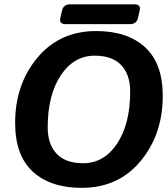

<svg xmlns="http://www.w3.org/2000/svg" viewBox="-20 -862 788 898"><path d="M287.1 -749Q255.4 -749 262.2 -778.3L270 -812.5Q276.9 -841.8 308.6 -841.8H608.4Q640.1 -841.8 633.3 -812.5L625.5 -778.3Q618.7 -749 586.9 -749ZM50.8 -286.6Q50.8 -467.3 154.8 -592Q258.8 -716.8 429.7 -716.8Q576.2 -716.8 658.7 -640.9Q741.2 -564.9 741.2 -413.6Q741.2 -232.9 637.2 -108.2Q533.2 16.6 362.3 16.6Q215.8 16.6 133.3 -59.3Q50.8 -135.3 50.8 -286.6ZM203.1 -266.1Q203.1 -188 244.6 -143.3Q286.1 -98.6 369.1 -98.6Q466.8 -98.6 527.8 -190.7Q588.9 -282.7 588.9 -434.1Q588.9 -512.2 547.4 -556.9Q505.9 -601.6 422.9 -601.6Q325.2 -601.6 264.2 -509.5Q203.1 -417.5 203.1 -266.1Z"/></svg>

Font: Istok
Style: Bold Italic
Weight: 700
Italic angle: -13°
Designer: Andrey V. Panov
Foundry: Andrey V. Panov
Version: Version 1.0.3